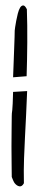

<svg xmlns="http://www.w3.org/2000/svg" viewBox="-20 -673 150 694"><path d="M27.3 -393.6Q28.3 -418.9 29.3 -446.3Q30.3 -473.6 31.2 -497.6Q32.2 -521.5 32.7 -539.1Q33.2 -556.6 33.2 -562.5Q33.2 -564.5 34.7 -574.7Q36.1 -585 38.6 -597.7Q41 -610.4 44.4 -624Q47.9 -637.7 52.7 -645.5Q57.6 -653.3 64 -653.3Q70.3 -653.3 77.1 -639.6Q79.1 -583 78.6 -519Q78.1 -455.1 76.2 -397.5ZM78.1 -343.8Q76.2 -293.9 74.2 -254.4Q72.3 -214.8 70.3 -177.2Q68.4 -139.6 66.9 -100.1Q65.4 -60.5 66.4 -10.7Q59.6 2 50.3 0.5Q41 -1 33.2 -10.7Q31.2 -12.7 27.3 -21.5Q23.4 -30.3 22.5 -33.2Q22.5 -45.9 22 -77.1Q21.5 -108.4 21.5 -143.6Q21.5 -178.7 22 -210Q22.5 -241.2 22.5 -253.9Q22.5 -259.8 22.9 -263.7Q23.4 -267.6 24.4 -275.9Q25.4 -284.2 25.9 -298.8Q26.4 -313.5 27.3 -340.8Z"/></svg>

Font: Nothing You Could Do
Style: Regular
Weight: 400
Version: Version 1.005